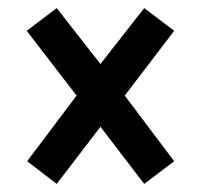

<svg xmlns="http://www.w3.org/2000/svg" viewBox="-20 -589 498 474"><path d="M120 -135 228 -276 336 -135 410 -191 288 -353 410 -513 336 -569 228 -431 120 -569 46 -513 169 -353 47 -191Z"/></svg>

Font: Kathrein 77 Bold Condensed
Style: Regular
Weight: 700
Width: 3
Designer: Lazydogs Typefoundry, based on Open Sans by Ascender Corporation
Foundry: Lazydogs Typefoundry
Version: Version 1.003;PS 001.003;hotconv 1.0.88;makeotf.lib2.5.64775